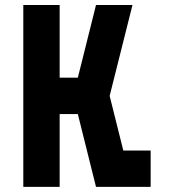

<svg xmlns="http://www.w3.org/2000/svg" viewBox="-20 -728 678 748"><path d="M460.4 -141.6H566.9V0H354L283.2 -283.7H212.4V0H70.8V-708.5H212.4V-425.3H283.2L354 -708.5H496.1L407.2 -354.5Z"/></svg>

Font: Blazma
Style: Regular
Weight: 400
Designer: GGBotNet
Version: 1.00